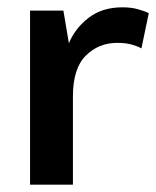

<svg xmlns="http://www.w3.org/2000/svg" viewBox="-20 -504 426 524"><path d="M62 0V-475H153L168 -386Q185 -427 222 -455.5Q259 -484 314 -484Q338 -484 356 -479Q374 -474 386 -468L366 -372Q355 -378 339 -382.5Q323 -387 300 -387Q249 -387 214 -352Q179 -317 179 -241V0Z"/></svg>

Font: Mukta Vaani SemiBold
Style: Regular
Weight: 600
Designer: Noopur Datye, Girish Dalvi, Yashodeep Gholap, Pallavi Karambelkar
Foundry: Ek Type
Version: Version 2.538;PS 1.000;hotconv 16.6.51;makeotf.lib2.5.65220;